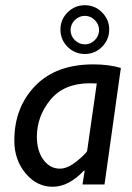

<svg xmlns="http://www.w3.org/2000/svg" viewBox="-20 -711 509 740"><path d="M445.8 -449.2 382.8 0H297.9L306.2 -51.8L304.2 -54.2Q245.1 8.8 183.1 8.8Q121.6 8.8 78.4 -43.2Q35.2 -95.2 35.2 -168.9Q35.2 -296.9 115.5 -379.9Q195.8 -462.9 339.8 -462.9Q398.4 -462.9 445.8 -449.2ZM315.9 -129.9 353 -389.2Q339.4 -390.1 326.7 -390.1Q226.6 -390.1 174.3 -326.4Q122.1 -262.7 122.1 -184.1Q122.1 -129.9 147.2 -95.5Q172.4 -61 210.9 -61Q241.7 -61 278.3 -91.6Q314.9 -122.1 315.9 -129.9ZM212.9 -597.2Q212.9 -635.7 240.5 -663.3Q268.1 -690.9 307.1 -690.9Q345.7 -690.9 373.3 -663.3Q400.9 -635.7 400.9 -597.2Q400.9 -558.1 373.3 -530.5Q345.7 -502.9 307.1 -502.9Q268.1 -502.9 240.5 -530.5Q212.9 -558.1 212.9 -597.2ZM361.8 -595.2Q361.8 -617.2 345.5 -633.5Q329.1 -649.9 307.1 -649.9Q284.7 -649.9 268.3 -633.5Q252 -617.2 252 -595.2Q252 -572.8 268.3 -556.4Q284.7 -540 307.1 -540Q329.1 -540 345.5 -556.4Q361.8 -572.8 361.8 -595.2Z"/></svg>

Font: Myanmar Pyu Pro
Style: Regular
Weight: 400
Designer: Khon Soe Zaw Thu
Foundry: PaOh Unicode
Version: Version 2.00 April 29, 2017